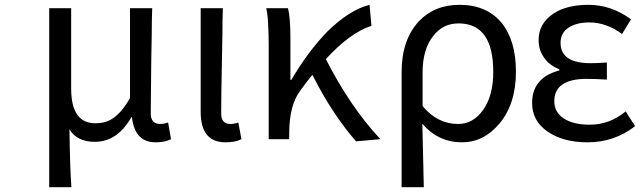

<svg xmlns="http://www.w3.org/2000/svg" viewBox="-20 -577 2653 796"><path d="M184 199V-543H275V-210Q275 -66 375 -66Q418 -66 446 -85Q485 -110 519 -171V-543H611Q610 -527 609.5 -489Q609 -451 609 -431L607 -319Q605 -139 605 -106Q605 -63 645 -63Q658 -63 677 -69L689 0Q664 13 625 13Q538 13 527 -92H525Q467 11 373 11Q299 11 268 -41Q270 119 276 199Z M812 -113V-543H904Q903 -526 902.5 -488.5Q902 -451 902 -431L900 -319Q897 -182 897 -106Q897 -63 935 -63Q950 -63 968 -69L981 0Q956 13 915 13Q812 13 812 -113Z M1557 0 1456 9Q1356 -106 1275 -267Q1252 -239 1224 -200Q1180 -141 1179 -28V0H1094V-394Q1094 -427 1092 -467Q1091 -509 1084 -543H1174Q1184 -504 1184 -416V-246H1188Q1257 -364 1338 -447Q1429 -536 1512 -557L1520 -470Q1432 -442 1331 -332Q1431 -135 1557 0Z M1645 199V-278Q1645 -411 1716 -488Q1781 -557 1885 -557Q1997 -557 2059 -483Q2119 -409 2119 -280Q2119 -146 2050 -64Q1985 13 1895 13Q1797 13 1731 -64Q1735 96 1737 199ZM1982 -120Q2025 -179 2025 -279Q2025 -480 1881 -480Q1817 -480 1777 -429Q1732 -374 1732 -276V-137Q1794 -63 1879 -63Q1941 -63 1982 -120Z M2251 -31Q2186 -75 2186 -150Q2186 -255 2299 -285V-290Q2257 -306 2235 -339Q2213 -370 2213 -411Q2213 -480 2275 -521Q2330 -557 2420 -557Q2514 -557 2596 -497L2559 -436Q2494 -484 2423 -484Q2371 -484 2338 -463Q2304 -441 2304 -399Q2304 -315 2429 -315Q2457 -315 2496 -318V-247Q2450 -250 2412 -250Q2278 -250 2278 -157Q2278 -112 2317 -86Q2357 -60 2425 -60Q2507 -60 2574 -115L2613 -54Q2527 13 2416 13Q2315 13 2251 -31Z"/></svg>

Font: Source Han Sans Regular
Style: Regular
Weight: 400
Designer: Ryoko NISHIZUKA  (kana & ideographs); Paul D. Hunt (Latin, Greek & Cyrillic); Wenlong ZHANG  (bopomofo); Sandoll Communi
Foundry: Adobe Systems Incorporated
Version: Version 1.00 January 18, 2024, initial release